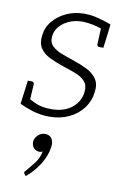

<svg xmlns="http://www.w3.org/2000/svg" viewBox="-91 -560 594 920"><g transform="rotate(10 206.0 -99.5)"><path d="M164 8Q119 8 81 -4Q43 -16 17 -29L23 -75L49 -65Q61 -55 91 -42Q121 -29 166 -29Q228 -29 266 -60Q304 -91 309 -137Q313 -170 296 -189Q279 -208 249 -219.5Q219 -231 184 -242Q149 -254 119 -268.5Q89 -283 73 -307Q57 -331 62 -369Q66 -409 92 -440Q118 -471 157.5 -489Q197 -507 243 -507Q278 -507 312 -498Q346 -489 375 -478L371 -440L340 -448Q319 -457 291 -462.5Q263 -468 241 -468Q207 -468 178.5 -456Q150 -444 131.5 -423Q113 -402 110 -376Q106 -344 125 -326Q144 -308 174.5 -297Q205 -286 236 -275Q270 -264 299.5 -249Q329 -234 346 -209.5Q363 -185 357 -144Q352 -101 326 -66.5Q300 -32 258 -12Q216 8 164 8ZM334 -458 372 -448 361 -362H342Q335 -362 332.5 -365.5Q330 -369 330 -374ZM58 -49 21 -58 32 -144H51Q57 -144 60 -140.5Q63 -137 63 -133ZM101 308 95 300Q93 298 92 296Q91 294 91 291Q92 287 98 282Q115 262 135 236.5Q155 211 161 177Q158 180 154 181Q150 182 146 182Q128 182 117 169Q106 156 108 136Q111 119 125 106Q139 93 158 93Q180 93 190.5 108Q201 123 198 148Q193 190 166.5 233.5Q140 277 101 308Z"/></g></svg>

Font: Aleo Light
Style: Italic
Weight: 300
Italic angle: -7°
Designer: Alessio Laiso
Foundry: Alessio Laiso
Version: Version 2.001;gftools[0.9.29]